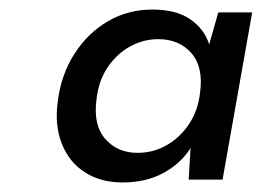

<svg xmlns="http://www.w3.org/2000/svg" viewBox="-20 -730 548 402"><path d="M237 -348Q191 -348 158 -369Q125 -390 109.5 -429Q94 -468 101 -518Q108 -574 136 -617.5Q164 -661 206 -685.5Q248 -710 299 -710Q349 -710 378.5 -689.5Q408 -669 418 -637L437 -704H508L446 -354H375L379 -420Q359 -388 322.5 -368Q286 -348 237 -348ZM268 -410Q301 -410 329 -426Q357 -442 376 -470.5Q395 -499 399 -537Q406 -590 380.5 -619Q355 -648 311 -648Q280 -648 252 -632.5Q224 -617 205 -588.5Q186 -560 182 -521Q175 -468 200.5 -439Q226 -410 268 -410Z"/></svg>

Font: DM Sans 11pt Medium
Style: Italic
Weight: 500
Italic angle: -10°
Version: Version 4.004;gftools[0.9.30]